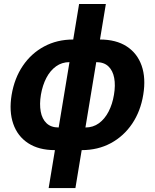

<svg xmlns="http://www.w3.org/2000/svg" viewBox="-20 -754 789 978"><path d="M259.8 10.7Q177.7 10.7 123.6 -24.6Q69.4 -59.9 47.5 -123.3Q25.5 -186.6 39.2 -270.6Q53.4 -355.5 96.3 -418.8Q139.2 -482.2 205 -517.4Q270.7 -552.7 352.8 -552.7H489.1Q571.5 -552.7 625.5 -517.6Q679.5 -482.4 701.6 -419.2Q723.6 -355.9 709.7 -271.5Q696 -187.3 653.1 -123.7Q610.1 -60.1 544.4 -24.7Q478.7 10.7 396.1 10.7ZM278.8 -104.6H415.1Q454.2 -104.6 484 -126.3Q513.8 -148.1 533.2 -185.8Q552.7 -223.5 560.5 -271.3Q568.7 -319.5 561.7 -357Q554.7 -394.5 532.1 -416Q509.5 -437.5 470.3 -437.5H334.1Q295.2 -437.5 265.4 -416Q235.6 -394.5 216.1 -357.2Q196.7 -319.9 188.4 -271.6Q180.5 -223.7 187.4 -185.9Q194.2 -148.1 217.1 -126.3Q239.9 -104.6 278.8 -104.6ZM227.8 204.1 382.9 -733.6H519.2L364.1 204.1Z"/></svg>

Font: Inter Variable
Style: Italic
Weight: 400
Italic angle: -9.39999°
Designer: Rasmus Andersson
Foundry: rsms
Version: Version 4.001;git-9221beed3